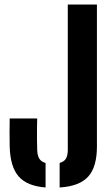

<svg xmlns="http://www.w3.org/2000/svg" viewBox="-20 -820 492 848"><path d="M181.3 8Q99.7 1.9 62.4 -40.7Q25.2 -83.2 22.8 -173Q22.2 -202.6 22.2 -234.9Q22.2 -267.2 22.8 -296.8H144.3Q143.7 -275.9 143.4 -251.8Q143.1 -227.6 143.4 -203.5Q143.7 -179.4 144.3 -158.5Q144.9 -133.2 153.6 -119.3Q162.3 -105.4 181.3 -100.2ZM243.4 8.1V-100.5Q263 -105.6 271.2 -119.5Q279.4 -133.5 279.4 -158.5V-800H408.1V-173Q408.1 -83.1 369.8 -40.3Q331.6 2.5 243.4 8.1Z"/></svg>

Font: Big Shoulders Stencil Text SC Thin
Style: Regular
Weight: 100
Designer: Patric King
Foundry: XO Type Co
Version: Version 2.001